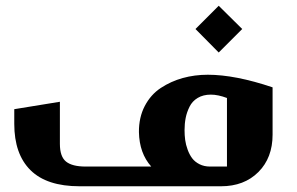

<svg xmlns="http://www.w3.org/2000/svg" viewBox="-20 -650 1038 670"><path d="M743.2 -629.9 825.2 -548.8 743.2 -466.8 662.1 -548.8ZM931.2 -345.2V-180.2Q931.2 -99.1 881.6 -49.6Q832 0 751 0H257.8Q143.1 0 86.4 -56.2Q29.8 -112.3 29.8 -217.8V-269L189 -294.9V-147.9Q189 -103.5 210.4 -86.2Q231.9 -68.8 278.8 -68.8H507.8Q466.3 -115.2 464.8 -189Q464.4 -240.2 485.1 -280Q505.9 -319.8 541 -343Q576.2 -366.2 617.7 -377.7Q659.2 -389.2 705.1 -389.2Q800.8 -389.2 931.2 -345.2ZM712.9 -68.8H772V-308.1Q740.7 -319.8 715.8 -319.8Q689 -319.8 669.9 -308.3Q650.9 -296.9 641.4 -277.6Q631.8 -258.3 627.9 -238.3Q624 -218.3 624 -195.8Q624 -178.2 626.2 -161.6Q628.4 -145 634.8 -127.7Q641.1 -110.4 650.6 -97.7Q660.2 -85 676.3 -76.9Q692.4 -68.8 712.9 -68.8Z"/></svg>

Font: Wesal
Style: Regular
Weight: 900
Designer: Ahmed zaza
Foundry: Ahmed zaza
Version: Version 2.01